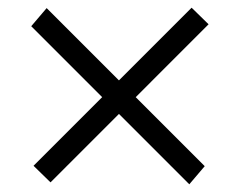

<svg xmlns="http://www.w3.org/2000/svg" viewBox="-20 -595 618 498"><path d="M471 -117 61 -527 101 -574 511 -164ZM111 -122 67 -165 477 -575 521 -532Z"/></svg>

Font: Libre Bodoni
Style: Regular
Weight: 400
Designer: Pablo Impallari, Rodrigo Fuenzalida
Foundry: Impallari Type
Version: Version 2.005;gftools[0.9.23]